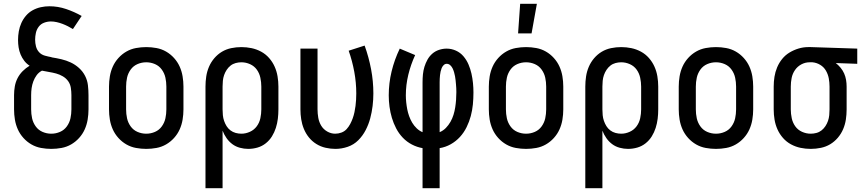

<svg xmlns="http://www.w3.org/2000/svg" viewBox="-20 -776 4540 1011"><path d="M250 8Q223 8 196 3Q169 -2 145.5 -15.5Q122 -29 103.5 -49.5Q85 -70 74 -94.5Q63 -119 58.5 -146Q54 -173 54 -200V-275Q54 -298 58 -321Q62 -344 72.5 -364.5Q83 -385 99.5 -401.5Q116 -418 136 -430Q120 -440 108 -455.5Q96 -471 88.5 -489Q81 -507 78 -526.5Q75 -546 75 -565Q75 -588 79 -611Q83 -634 92.5 -655Q102 -676 117 -693.5Q132 -711 152 -722Q172 -733 194.5 -738Q217 -743 240 -743Q285 -743 328 -728.5Q371 -714 410 -692L364 -623Q351 -631 337 -638Q323 -645 308.5 -650.5Q294 -656 278.5 -659.5Q263 -663 248 -663Q230 -663 212.5 -656.5Q195 -650 184 -635.5Q173 -621 169 -603Q165 -585 165 -567Q165 -549 169.5 -531.5Q174 -514 186 -501Q198 -488 216 -483Q234 -478 251 -475L252 -474Q278 -470 303.5 -464Q329 -458 352.5 -447Q376 -436 396 -418Q416 -400 428 -376.5Q440 -353 443 -327Q446 -301 446 -275V-200Q446 -173 441.5 -146Q437 -119 426 -94.5Q415 -70 396.5 -49.5Q378 -29 354.5 -15.5Q331 -2 304 3Q277 8 250 8ZM250 -72Q274 -72 296 -81.5Q318 -91 332 -110.5Q346 -130 351 -153Q356 -176 356 -200V-275Q356 -294 353 -313.5Q350 -333 339 -348.5Q328 -364 311 -374Q294 -384 275.5 -389Q257 -394 238 -397Q219 -400 201 -404Q184 -395 173 -380Q162 -365 155.5 -347.5Q149 -330 146.5 -312Q144 -294 144 -275V-200Q144 -176 149 -153Q154 -130 168 -110.5Q182 -91 204 -81.5Q226 -72 250 -72Z M750 8Q723 8 696 3Q669 -2 645.5 -15.5Q622 -29 603.5 -49.5Q585 -70 574 -94.5Q563 -119 558.5 -146Q554 -173 554 -200V-320Q554 -347 558.5 -374Q563 -401 574 -425.5Q585 -450 603.5 -470.5Q622 -491 645.5 -504.5Q669 -518 696 -523Q723 -528 750 -528Q777 -528 804 -523Q831 -518 854.5 -504.5Q878 -491 896.5 -470.5Q915 -450 926 -425.5Q937 -401 941.5 -374Q946 -347 946 -320V-200Q946 -173 941.5 -146Q937 -119 926 -94.5Q915 -70 896.5 -49.5Q878 -29 854.5 -15.5Q831 -2 804 3Q777 8 750 8ZM750 -72Q774 -72 796 -81.5Q818 -91 832 -110.5Q846 -130 851 -153Q856 -176 856 -200V-320Q856 -344 851 -367Q846 -390 832 -409.5Q818 -429 796 -438.5Q774 -448 750 -448Q726 -448 704 -438.5Q682 -429 668 -409.5Q654 -390 649 -367Q644 -344 644 -320V-200Q644 -176 649 -153Q654 -130 668 -110.5Q682 -91 704 -81.5Q726 -72 750 -72Z M1062 215V-320Q1062 -347 1066 -373.5Q1070 -400 1080.5 -424.5Q1091 -449 1108.5 -469.5Q1126 -490 1148.5 -503.5Q1171 -517 1197.5 -522.5Q1224 -528 1251 -528Q1278 -528 1304.5 -522.5Q1331 -517 1355 -504Q1379 -491 1397 -470.5Q1415 -450 1426 -425.5Q1437 -401 1441.5 -374Q1446 -347 1446 -320V-200Q1446 -175 1443 -150.5Q1440 -126 1432.5 -102.5Q1425 -79 1412 -58Q1399 -37 1379.5 -21.5Q1360 -6 1336 1Q1312 8 1287 8Q1265 8 1243 2Q1221 -4 1203.5 -17Q1186 -30 1173 -48.5Q1160 -67 1152 -88V215ZM1251 -72Q1274 -72 1296 -82Q1318 -92 1332 -111Q1346 -130 1351 -153.5Q1356 -177 1356 -200V-320Q1356 -343 1351 -366.5Q1346 -390 1332.5 -409Q1319 -428 1297 -438Q1275 -448 1251 -448Q1236 -448 1221 -444Q1206 -440 1194 -430.5Q1182 -421 1173.5 -408Q1165 -395 1160 -380.5Q1155 -366 1153.5 -350.5Q1152 -335 1152 -320V-200Q1152 -185 1153.5 -169.5Q1155 -154 1160 -139.5Q1165 -125 1173 -112Q1181 -99 1193.5 -89.5Q1206 -80 1221 -76Q1236 -72 1251 -72Z M1746 8Q1720 8 1694 2Q1668 -4 1645.5 -18Q1623 -32 1606.5 -52.5Q1590 -73 1580 -97.5Q1570 -122 1566 -148Q1562 -174 1562 -200V-520H1652V-200Q1652 -178 1656 -155.5Q1660 -133 1671.5 -114Q1683 -95 1703 -83.5Q1723 -72 1745 -72Q1762 -72 1778 -78Q1794 -84 1805 -96Q1816 -108 1824 -123Q1832 -138 1837.5 -153.5Q1843 -169 1846.5 -185.5Q1850 -202 1852 -218Q1854 -234 1855 -250.5Q1856 -267 1856 -284Q1856 -341 1845.5 -398Q1835 -455 1816 -509L1900 -536Q1922 -475 1934 -411.5Q1946 -348 1946 -284Q1946 -251 1942 -218Q1938 -185 1929.5 -153Q1921 -121 1905.5 -91Q1890 -61 1866.5 -37.5Q1843 -14 1811 -3Q1779 8 1746 8Z M2205 215V4Q2176 -1 2149 -15Q2122 -29 2101 -51Q2080 -73 2066 -100Q2052 -127 2043.5 -155.5Q2035 -184 2031 -214Q2027 -244 2027 -274Q2027 -338 2042 -400Q2057 -462 2085 -520L2166 -486Q2143 -436 2130 -382.5Q2117 -329 2117 -274Q2117 -256 2119 -237Q2121 -218 2124.5 -200Q2128 -182 2134.5 -164Q2141 -146 2150.5 -130Q2160 -114 2174 -100.5Q2188 -87 2205 -80V-343Q2205 -364 2207 -384.5Q2209 -405 2215 -424.5Q2221 -444 2231 -462Q2241 -480 2256.5 -493.5Q2272 -507 2292 -513.5Q2312 -520 2332 -520Q2357 -520 2380.5 -509.5Q2404 -499 2420.5 -479.5Q2437 -460 2447 -436.5Q2457 -413 2462.5 -388.5Q2468 -364 2470.5 -339Q2473 -314 2473 -289Q2473 -257 2470 -226Q2467 -195 2459 -165Q2451 -135 2437 -106.5Q2423 -78 2402 -55Q2381 -32 2353.5 -16.5Q2326 -1 2295 4V215ZM2295 -80Q2314 -88 2328 -102.5Q2342 -117 2352 -134.5Q2362 -152 2368 -171.5Q2374 -191 2377 -210.5Q2380 -230 2381.5 -250Q2383 -270 2383 -291Q2383 -301 2382.5 -311.5Q2382 -322 2381 -332.5Q2380 -343 2379 -353.5Q2378 -364 2376 -374.5Q2374 -385 2371 -395.5Q2368 -406 2363.5 -415.5Q2359 -425 2351 -432.5Q2343 -440 2332 -440Q2323 -440 2316 -433Q2309 -426 2305.5 -417Q2302 -408 2300 -399Q2298 -390 2297 -380.5Q2296 -371 2295.5 -362Q2295 -353 2295 -343Z M2750 8Q2723 8 2696 3Q2669 -2 2645.5 -15.5Q2622 -29 2603.5 -49.5Q2585 -70 2574 -94.5Q2563 -119 2558.5 -146Q2554 -173 2554 -200V-320Q2554 -347 2558.5 -374Q2563 -401 2574 -425.5Q2585 -450 2603.5 -470.5Q2622 -491 2645.5 -504.5Q2669 -518 2696 -523Q2723 -528 2750 -528Q2777 -528 2804 -523Q2831 -518 2854.5 -504.5Q2878 -491 2896.5 -470.5Q2915 -450 2926 -425.5Q2937 -401 2941.5 -374Q2946 -347 2946 -320V-200Q2946 -173 2941.5 -146Q2937 -119 2926 -94.5Q2915 -70 2896.5 -49.5Q2878 -29 2854.5 -15.5Q2831 -2 2804 3Q2777 8 2750 8ZM2750 -72Q2774 -72 2796 -81.5Q2818 -91 2832 -110.5Q2846 -130 2851 -153Q2856 -176 2856 -200V-320Q2856 -344 2851 -367Q2846 -390 2832 -409.5Q2818 -429 2796 -438.5Q2774 -448 2750 -448Q2726 -448 2704 -438.5Q2682 -429 2668 -409.5Q2654 -390 2649 -367Q2644 -344 2644 -320V-200Q2644 -176 2649 -153Q2654 -130 2668 -110.5Q2682 -91 2704 -81.5Q2726 -72 2750 -72ZM2708 -600 2719 -756H2807L2779 -600Z M3062 215V-320Q3062 -347 3066 -373.5Q3070 -400 3080.5 -424.5Q3091 -449 3108.5 -469.5Q3126 -490 3148.5 -503.5Q3171 -517 3197.5 -522.5Q3224 -528 3251 -528Q3278 -528 3304.5 -522.5Q3331 -517 3355 -504Q3379 -491 3397 -470.5Q3415 -450 3426 -425.5Q3437 -401 3441.5 -374Q3446 -347 3446 -320V-200Q3446 -175 3443 -150.5Q3440 -126 3432.5 -102.5Q3425 -79 3412 -58Q3399 -37 3379.5 -21.5Q3360 -6 3336 1Q3312 8 3287 8Q3265 8 3243 2Q3221 -4 3203.5 -17Q3186 -30 3173 -48.5Q3160 -67 3152 -88V215ZM3251 -72Q3274 -72 3296 -82Q3318 -92 3332 -111Q3346 -130 3351 -153.5Q3356 -177 3356 -200V-320Q3356 -343 3351 -366.5Q3346 -390 3332.5 -409Q3319 -428 3297 -438Q3275 -448 3251 -448Q3236 -448 3221 -444Q3206 -440 3194 -430.5Q3182 -421 3173.5 -408Q3165 -395 3160 -380.5Q3155 -366 3153.5 -350.5Q3152 -335 3152 -320V-200Q3152 -185 3153.5 -169.5Q3155 -154 3160 -139.5Q3165 -125 3173 -112Q3181 -99 3193.5 -89.5Q3206 -80 3221 -76Q3236 -72 3251 -72Z M3750 8Q3723 8 3696 3Q3669 -2 3645.5 -15.5Q3622 -29 3603.5 -49.5Q3585 -70 3574 -94.5Q3563 -119 3558.5 -146Q3554 -173 3554 -200V-320Q3554 -347 3558.5 -374Q3563 -401 3574 -425.5Q3585 -450 3603.5 -470.5Q3622 -491 3645.5 -504.5Q3669 -518 3696 -523Q3723 -528 3750 -528Q3777 -528 3804 -523Q3831 -518 3854.5 -504.5Q3878 -491 3896.5 -470.5Q3915 -450 3926 -425.5Q3937 -401 3941.5 -374Q3946 -347 3946 -320V-200Q3946 -173 3941.5 -146Q3937 -119 3926 -94.5Q3915 -70 3896.5 -49.5Q3878 -29 3854.5 -15.5Q3831 -2 3804 3Q3777 8 3750 8ZM3750 -72Q3774 -72 3796 -81.5Q3818 -91 3832 -110.5Q3846 -130 3851 -153Q3856 -176 3856 -200V-320Q3856 -344 3851 -367Q3846 -390 3832 -409.5Q3818 -429 3796 -438.5Q3774 -448 3750 -448Q3726 -448 3704 -438.5Q3682 -429 3668 -409.5Q3654 -390 3649 -367Q3644 -344 3644 -320V-200Q3644 -176 3649 -153Q3654 -130 3668 -110.5Q3682 -91 3704 -81.5Q3726 -72 3750 -72Z M4249 8Q4222 8 4195.5 2.5Q4169 -3 4145 -16Q4121 -29 4103 -49.5Q4085 -70 4074 -94.5Q4063 -119 4058.5 -146Q4054 -173 4054 -200V-320Q4054 -346 4058 -371.5Q4062 -397 4072 -421Q4082 -445 4098.5 -465.5Q4115 -486 4137.5 -499.5Q4160 -513 4185 -520.5Q4210 -528 4236 -528H4250L4494 -520V-440L4381 -444Q4395 -433 4406.5 -419Q4418 -405 4425 -389Q4432 -373 4435 -355.5Q4438 -338 4438 -320V-200Q4438 -173 4434 -146.5Q4430 -120 4419.5 -95.5Q4409 -71 4391.5 -50.5Q4374 -30 4351.5 -16.5Q4329 -3 4302.5 2.5Q4276 8 4249 8ZM4249 -72Q4264 -72 4279 -76Q4294 -80 4306 -89.5Q4318 -99 4326.5 -112Q4335 -125 4340 -139.5Q4345 -154 4346.5 -169.5Q4348 -185 4348 -200V-320Q4348 -342 4344 -363.5Q4340 -385 4329 -404Q4318 -423 4299 -434.5Q4280 -446 4258 -448H4243Q4220 -448 4199.5 -437Q4179 -426 4166 -407Q4153 -388 4148.5 -365.5Q4144 -343 4144 -320V-200Q4144 -177 4149 -153.5Q4154 -130 4167.5 -111Q4181 -92 4203 -82Q4225 -72 4249 -72Z"/></svg>

Font: Iosevka Term Medium
Style: Regular
Weight: 500
Monospace: yes
Designer: Belleve Invis
Foundry: Belleve Invis
Version: Version 26.3.1